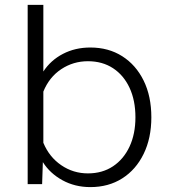

<svg xmlns="http://www.w3.org/2000/svg" viewBox="-20 -752 690 784"><path d="M349 -558Q423 -558 479 -522.5Q535 -487 566.5 -423Q598 -359 598 -273Q598 -188 566.5 -123.5Q535 -59 479 -23.5Q423 12 349 12Q286 12 235 -16Q184 -44 155 -90L152 0H93V-732H157V-460Q187 -506 237 -532Q287 -558 349 -558ZM339 -44Q398 -44 441.5 -73Q485 -102 509 -153.5Q533 -205 533 -273Q533 -342 509 -393.5Q485 -445 441.5 -473.5Q398 -502 339 -502Q279 -502 230 -469.5Q181 -437 157 -378V-169Q181 -111 230 -77.5Q279 -44 339 -44Z"/></svg>

Font: Azeret Mono Thin ExtraLight
Style: Regular
Weight: 250
Version: Version 1.002